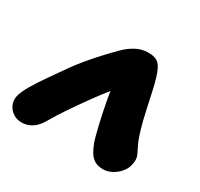

<svg xmlns="http://www.w3.org/2000/svg" viewBox="-132 -683 877 844"><g transform="rotate(30 306.5 -260.5)"><path d="M66 12Q42 12 23 -0.5Q4 -13 -5 -33Q-14 -53 -10 -75Q-5 -100 17 -137.5Q39 -175 69 -217.5Q99 -260 127 -300Q149 -331 175.5 -362.5Q202 -394 229.5 -423.5Q257 -453 282 -478Q305 -501 334 -517Q363 -533 397 -533Q435 -533 451.5 -515.5Q468 -498 480 -457Q488 -432 495 -399.5Q502 -367 509.5 -332.5Q517 -298 525 -264Q536 -222 544 -198Q552 -174 558.5 -160.5Q565 -147 571 -135Q580 -119 582.5 -106.5Q585 -94 581 -73Q577 -51 561 -31.5Q545 -12 523 -0.5Q501 11 478 11Q453 11 435.5 0.5Q418 -10 407 -29Q396 -48 387 -72Q380 -94 371 -130.5Q362 -167 353.5 -208.5Q345 -250 338.5 -288Q332 -326 330 -351L387 -360Q371 -347 342.5 -312Q314 -277 280 -230Q246 -183 214 -136Q182 -89 161 -52Q142 -18 117.5 -3Q93 12 66 12Z"/></g></svg>

Font: Shantell Sans ExtraBold
Style: Italic
Weight: 800
Italic angle: -11°
Designer: Stephen Nixon, Anya Danilova, Shantell Martin
Foundry: Arrow Type
Version: Version 1.011;[c5ecc13dd]